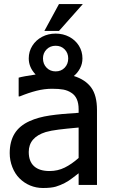

<svg xmlns="http://www.w3.org/2000/svg" viewBox="-20 -920 565 955"><path d="M392.1 -899.9 273.4 -766.1H200.7L273.4 -899.9ZM371.1 -58.1Q357.9 -48.3 341.3 -35.2Q304.2 -5.9 257.8 8.3Q234.4 15.1 193.8 15.1Q160.2 15.1 130.1 2.7Q100.1 -9.8 76.7 -33.2Q54.2 -55.7 41.3 -88.9Q28.3 -122.1 28.3 -158.2Q28.3 -215.8 52.5 -255.4Q76.7 -294.9 127.9 -317.9Q169.9 -336.9 227.8 -345.5Q285.6 -354 371.1 -358.9V-376.5Q371.1 -436.5 334 -459Q316.9 -470.2 295.2 -474.4Q273.4 -478.5 238.8 -478.5Q200.7 -478.5 161.4 -468.5Q122.1 -458.5 78.1 -440.4H72.8V-533.7Q93.8 -540 157.2 -549.3Q123 -585 123 -629.4Q123 -664.1 140.9 -692.4Q158.7 -720.7 189.2 -736.8Q219.7 -752.9 256.8 -752.9Q293.9 -752.9 324.5 -736.8Q355 -720.7 372.6 -692.4Q390.1 -664.1 390.1 -629.4Q390.1 -603 378.2 -580.3Q366.2 -557.6 347.2 -542Q404.8 -523.9 433.6 -484.6Q462.4 -445.3 462.4 -373V0H371.1ZM256.8 -692.4Q229.5 -692.4 211.7 -674.3Q193.8 -656.2 193.8 -629.4Q193.8 -601.6 211.7 -583.3Q229.5 -564.9 256.8 -564.9Q284.2 -564.9 301.8 -583.3Q319.3 -601.6 319.3 -629.4Q319.3 -656.2 301.8 -674.3Q284.2 -692.4 256.8 -692.4ZM371.1 -285.6 361.3 -284.7Q311 -280.3 271.7 -275.4Q232.4 -270.5 207.5 -263.2Q123 -236.8 123 -164.1Q123 -117.2 149.4 -93.3Q175.8 -69.3 226.6 -69.3Q267.1 -69.3 301.8 -86.4Q336.4 -103.5 371.1 -134.3Z"/></svg>

Font: SG Kara Bold
Style: Regular
Weight: 400
Designer: Damoon Khanjanzadeh
Version: Version 1.000